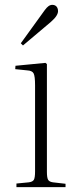

<svg xmlns="http://www.w3.org/2000/svg" viewBox="-20 -774 328 794"><path d="M48 0V-15L99 -20Q115 -22 120 -30.5Q125 -39 125 -65V-421Q125 -459 119 -470.5Q113 -482 92 -483L43 -488L44 -502L168 -514L174 -509V-63Q174 -39 179 -30.5Q184 -22 199 -20L251 -14V0ZM75 -586 66 -595 165 -732Q173 -743 180.5 -748.5Q188 -754 197 -754Q204 -754 209.5 -750.5Q215 -747 217.5 -741Q220 -735 220 -728Q220 -719 213 -708Q206 -697 190 -683Z"/></svg>

Font: Literata 60pt ExtraLight
Style: Regular
Weight: 250
Designer: Latin by Veronika Burian and Jose Scaglione. Greek by Irene Vlachou. Cyrillic by Vera Evstafieva.
Foundry: TypeTogether
Version: Version 3.103;gftools[0.9.29]